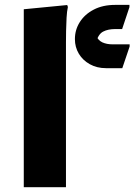

<svg xmlns="http://www.w3.org/2000/svg" viewBox="-20 -781 581 801"><path d="M79.2 -742.4 260.4 -760 263.2 -752Q259.2 -734 257.7 -707Q256.2 -680 255.7 -652Q255.2 -624 255.2 -604V0H79.2ZM292.5 -617.8Q292.5 -656.8 313 -689Q333.4 -721.3 371.1 -740.9Q408.8 -760.6 460.4 -760.6H520V-751.2L489.5 -659.8H461.3Q430.6 -659.8 410.3 -649.2Q390 -638.7 381.1 -604.8L378.2 -637.8Q388.3 -612.9 406.7 -604.4Q425.1 -596 449.4 -596H520.8V-586.9L490.2 -496.6H422.2Q384.3 -496.6 354.7 -513.1Q325.1 -529.7 308.8 -557Q292.5 -584.4 292.5 -617.8Z"/></svg>

Font: Kufam
Style: Regular
Weight: 400
Designer: Wael Morcos, Artur Schmal
Foundry: Original Type
Version: Version 1.301; ttfautohint (v1.8.3)